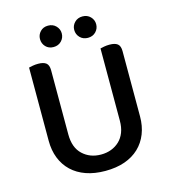

<svg xmlns="http://www.w3.org/2000/svg" viewBox="-118 -887 888 997"><g transform="rotate(-15 326.5 -389.0)"><path d="M572 -213Q572 -162 555.5 -120Q539 -78 507.5 -48Q476 -18 430.5 -2Q385 14 326 14Q268 14 222.5 -2Q177 -18 145.5 -48Q114 -78 97.5 -120Q81 -162 81 -213V-607Q88 -609 102 -611.5Q116 -614 131 -614Q160 -614 174 -603Q188 -592 188 -564V-219Q188 -148 227.5 -111Q267 -74 326 -74Q356 -74 381 -83.5Q406 -93 425 -111Q444 -129 454.5 -156Q465 -183 465 -219V-607Q472 -609 486 -611.5Q500 -614 515 -614Q544 -614 558 -603Q572 -592 572 -564ZM291 -735Q291 -711 274.5 -694Q258 -677 232 -677Q206 -677 190 -694Q174 -711 174 -735Q174 -758 190 -775Q206 -792 232 -792Q258 -792 274.5 -775Q291 -758 291 -735ZM476 -735Q476 -711 459.5 -694Q443 -677 417 -677Q391 -677 374.5 -694Q358 -711 358 -735Q358 -758 374.5 -775Q391 -792 417 -792Q443 -792 459.5 -775Q476 -758 476 -735Z"/></g></svg>

Font: Baloo 2 Medium
Style: Regular
Weight: 500
Designer: Sarang Kulkarni and Ek Type
Foundry: Ek Type
Version: Version 1.640;hotconv 1.0.111;makeotfexe 2.5.65597; ttfautoh